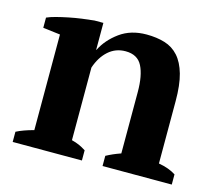

<svg xmlns="http://www.w3.org/2000/svg" viewBox="-80 -611 804 710"><g transform="rotate(15 322.0 -256.0)"><path d="M632 0H367V-39Q380 -46 392.5 -51.5Q405 -57 422 -63V-298Q422 -361 404 -396.5Q386 -432 340 -432Q302 -432 274.5 -407.5Q247 -383 233 -341V-63Q249 -59 261.5 -53.5Q274 -48 288 -39V0H23V-39Q48 -52 89 -63V-429L23 -437V-476Q36 -482 57 -487.5Q78 -493 102.5 -498Q127 -503 152.5 -506.5Q178 -510 199 -512H233V-409H234Q255 -451 297 -481.5Q339 -512 399 -512Q438 -512 469 -502.5Q500 -493 521.5 -469Q543 -445 554.5 -404.5Q566 -364 566 -302V-63Q606 -56 632 -39Z"/></g></svg>

Font: PTSerif
Style: Bold
Weight: 700
Designer: A.Korolkova, O.Umpeleva, V.Yefimov
Foundry: ParaType Ltd
Version: Version 1.000W OFL; ttfautohint (v1.2) -l 8 -r 50 -G 200 -x 